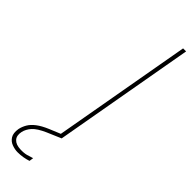

<svg xmlns="http://www.w3.org/2000/svg" viewBox="-423 -704 899 899"><g transform="rotate(45 27.0 -254.0)"><path d="M33 0 157 -700H177L53 0ZM-47 192Q-65 192 -84.5 185Q-104 178 -115 160.5Q-126 143 -121 112Q-117 93 -106.5 75Q-96 57 -75 41Q-54 25 -21 11L44 -16L53 0L-17 30Q-60 49 -78 69Q-96 89 -101 112Q-107 140 -92.5 156Q-78 172 -47 173Q-24 174 -7 169.5Q10 165 24 160L21 181Q6 186 -11.5 189Q-29 192 -47 192Z"/></g></svg>

Font: DM Sans 12pt Thin
Style: Italic
Weight: 250
Italic angle: -10°
Version: Version 4.004;gftools[0.9.30]